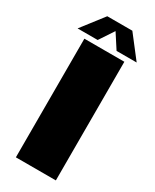

<svg xmlns="http://www.w3.org/2000/svg" viewBox="-214 -784 677 836"><g transform="rotate(30 124.5 -365.5)"><path d="M24.5 0H225.5V-596.5H24.5ZM-23.5 -620.5H77.5L125.5 -693L172.5 -620.5H273.5L188 -731H62Z"/></g></svg>

Font: Anybody Condensed Black
Style: Regular
Weight: 900
Width: 3
Designer: Tyler Finck
Foundry: Etcetera Type Company
Version: Version 1.113;gftools[0.9.25]